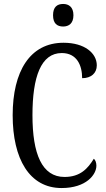

<svg xmlns="http://www.w3.org/2000/svg" viewBox="-20 -940 538 970"><path d="M299 -806C327 -806 351 -821 351 -863C351 -905 327 -920 299 -920C269 -920 248 -905 248 -863C248 -821 269 -806 299 -806ZM291 10C416 10 467 -58 467 -103C467 -118 462 -132 454 -138C424 -89 386 -46 306 -46C192 -46 144 -162 144 -358C144 -552 187 -672 292 -672C369 -672 395 -609 395 -545C440 -545 469 -570 469 -610C469 -671 408 -724 301 -724C131 -724 44 -579 44 -358C44 -137 129 10 291 10Z"/></svg>

Font: Noto Serif Sinhala ExtraCondensed
Style: Regular
Weight: 400
Width: 2
Designer: Jelle Bosma - Monotype Design Team
Foundry: Monotype Imaging Inc.
Version: Version 2.007